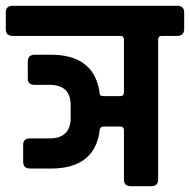

<svg xmlns="http://www.w3.org/2000/svg" viewBox="-27 -643 656 663"><path d="M315 -335 317 -321Q317 -311 331 -311H389Q401 -311 401 -325V-505Q401 -518 391 -519H17Q-7 -519 -7 -542V-600Q-7 -623 17 -623H585Q609 -623 609 -600V-543Q609 -519 585 -519H531Q519 -519 519 -505V-23Q519 0 495 0H425Q401 0 401 -23V-192Q401 -206 389 -206H331Q319 -206 317 -194Q317 -190 315 -178Q291 -61 149 -61H77Q53 -61 53 -85V-143Q53 -165 77 -165H143Q217 -165 217 -236V-279Q217 -350 145 -350H93Q69 -350 69 -372V-430Q69 -454 93 -454H149Q291 -454 315 -335Z"/></svg>

Font: RajdhaniMono
Style: Bold
Weight: 700
Monospace: yes
Designer: Satya Rajpurohit, Jyotish Sonowal
Foundry: Indian Type Foundry
Version: Version 1.201;PS 1.0;hotconv 1.0.78;makeotf.lib2.5.61930; tt